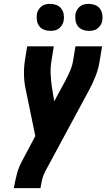

<svg xmlns="http://www.w3.org/2000/svg" viewBox="-20 -975 552 995"><path d="M52 0 53 -7Q59 -41 68 -75Q77 -109 94 -140L163 -270L115 -503Q106 -541 104.5 -581Q103 -621 109 -662L121 -735H259L247 -662Q241 -626 242.5 -591.5Q244 -557 249 -523L261 -450L319 -557Q332 -582 343.5 -608.5Q355 -635 359 -662L371 -735H509L497 -662Q491 -621 475.5 -581Q460 -541 439 -503L214 -86Q204 -67 199 -47Q194 -27 191 -7L190 0ZM441 -815Q424 -815 408.5 -821Q393 -827 383.5 -839.5Q374 -852 371.5 -868.5Q369 -885 371 -902Q373 -914 379.5 -924.5Q386 -935 395.5 -942.5Q405 -950 417 -952.5Q429 -955 440 -955Q457 -955 472.5 -949Q488 -943 497.5 -930.5Q507 -918 510 -901.5Q513 -885 510 -868Q508 -856 501.5 -845.5Q495 -835 485.5 -827.5Q476 -820 464 -817.5Q452 -815 441 -815ZM241 -815Q224 -815 208.5 -821Q193 -827 183.5 -839.5Q174 -852 171.5 -868.5Q169 -885 171 -902Q173 -914 179.5 -924.5Q186 -935 195.5 -942.5Q205 -950 217 -952.5Q229 -955 240 -955Q257 -955 272.5 -949Q288 -943 297.5 -930.5Q307 -918 310 -901.5Q313 -885 310 -868Q308 -856 301.5 -845.5Q295 -835 285.5 -827.5Q276 -820 264 -817.5Q252 -815 241 -815Z"/></svg>

Font: Iosevka Curly Heavy
Style: Italic
Weight: 900
Italic angle: -9°
Monospace: yes
Designer: Belleve Invis
Foundry: Belleve Invis
Version: Version 22.1.2; ttfautohint (v1.8.4)